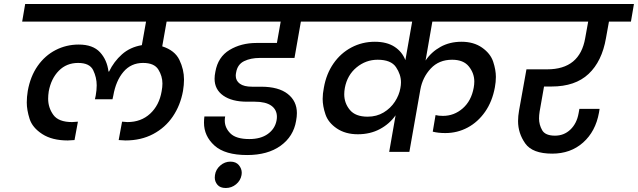

<svg xmlns="http://www.w3.org/2000/svg" viewBox="-20 -760 3193 961"><path d="M814 -652 792 -528Q855 -508 878 -460Q901 -412 901 -362Q901 -335 896 -305Q883 -233 845 -177Q807 -121 746.5 -89Q686 -57 608 -57Q600 -57 574 -59L591 -151L618 -149Q686 -149 731.5 -191Q777 -233 789 -303Q793 -324 793 -342Q793 -379 772.5 -412Q752 -445 696 -445Q636 -445 598 -400.5Q560 -356 547 -281L543 -263H455L459 -281Q464 -309 464 -333Q464 -372 446.5 -408.5Q429 -445 371 -445Q313 -445 274.5 -406Q236 -367 224 -303Q221 -283 221 -266Q221 -221 247 -185Q273 -149 341 -149L370 -151L353 -59Q327 -57 319 -57Q241 -57 191.5 -89Q142 -121 128 -165.5Q114 -210 114 -247Q114 -275 119 -305Q132 -378 168.5 -430Q205 -482 258.5 -509.5Q312 -537 374 -537Q445 -537 480.5 -498.5Q516 -460 523 -402H526Q550 -452 590.5 -488Q631 -524 690 -534L711 -652H91L106 -740H1060L1045 -652Z M1280 -470Q1235 -470 1202 -454Q1169 -438 1162 -398Q1160 -389 1160 -381Q1160 -356 1180.5 -341Q1201 -326 1242 -326H1287Q1374 -326 1420 -290Q1466 -254 1466 -194Q1466 -176 1462 -155Q1449 -77 1384.5 -30.5Q1320 16 1217 16Q1106 16 1053.5 -31.5Q1001 -79 1001 -146Q1001 -161 1003 -177H1107Q1105 -167 1105 -157Q1105 -120 1133.5 -92Q1162 -64 1228 -64Q1285 -64 1320.5 -89.5Q1356 -115 1364 -156Q1366 -166 1366 -175Q1366 -211 1338 -231Q1310 -251 1255 -251H1216Q1141 -251 1097.5 -281.5Q1054 -312 1054 -366Q1054 -382 1058 -401Q1071 -475 1129 -510Q1187 -545 1264 -545H1366L1385 -652H998L1013 -740H1632L1617 -652H1486L1454 -470Z M1189 116Q1184 144 1161.5 162.5Q1139 181 1110 181Q1082 181 1068.5 165Q1055 149 1055 129Q1055 123 1056 116Q1060 88 1082.5 68.5Q1105 49 1133 49Q1161 49 1175.5 66.5Q1190 84 1190 105Q1190 110 1189 116Z M2144 -652 2110 -457Q2139 -500 2185 -525.5Q2231 -551 2290 -551Q2351 -551 2393 -521.5Q2435 -492 2448.5 -451Q2462 -410 2462 -375Q2462 -350 2457 -323Q2444 -252 2408 -200.5Q2372 -149 2320.5 -121.5Q2269 -94 2209 -94Q2173 -94 2146 -101L2160 -184Q2175 -180 2197 -180Q2253 -180 2296 -217.5Q2339 -255 2351 -321Q2354 -337 2354 -352Q2354 -393 2327 -427Q2300 -461 2243 -461Q2177 -461 2136 -417Q2095 -373 2084 -312L2029 0H1928L1960 -183Q1930 -140 1881.5 -114Q1833 -88 1771 -88Q1709 -88 1666 -117Q1623 -146 1609 -187.5Q1595 -229 1595 -265Q1595 -291 1601 -321Q1613 -390 1649 -442Q1685 -494 1739 -522.5Q1793 -551 1856 -551Q1916 -551 1954.5 -526Q1993 -501 2009 -459L2043 -652H1570L1585 -740H2618L2603 -652ZM1820 -176Q1865 -176 1900 -197Q1935 -218 1956.5 -251Q1978 -284 1984 -319Q1987 -334 1987 -348Q1987 -387 1962 -424Q1937 -461 1870 -461Q1811 -461 1764.5 -422.5Q1718 -384 1706 -320Q1703 -303 1703 -288Q1703 -244 1731 -210Q1759 -176 1820 -176Z M2703 -327 2681 -202Q2678 -183 2678 -167Q2678 -136 2693.5 -108.5Q2709 -81 2758 -81Q2803 -81 2835 -111.5Q2867 -142 2876 -193L2880 -215H2981L2978 -196Q2961 -102 2898.5 -46.5Q2836 9 2744 9Q2645 9 2609 -42Q2573 -93 2573 -154Q2573 -179 2578 -207L2615 -413H2719Q2882 -413 2909 -569L2924 -652H2556L2571 -740H3153L3138 -652H3028L3013 -569Q2993 -453 2926 -390Q2859 -327 2741 -327Z"/></svg>

Font: Fz Poppins Med
Style: Italic
Weight: 500
Italic angle: -10°
Designer: Ninad Kale (Devanagari), Jonny Pinhorn (Latin)
Foundry: Indian Type Foundry
Version: Vit hóa bi Vntype.Com & FontZin.Com